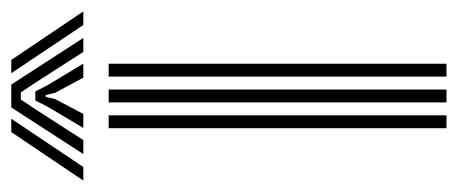

<svg xmlns="http://www.w3.org/2000/svg" viewBox="-298 -557 813 341"><g transform="rotate(-90 108.5 -386.5)"><path d="M142.9 0V-600H165.8V0ZM51.3 0V-600H74.2V0ZM97.1 0V-600H120V0ZM-41.8 -645 44.5 -773H68.1L-17.6 -645ZM5.3 -645 88.2 -773H128.8L211.7 -645H186.8L134.5 -726.5L114.9 -756H102.2L82.5 -726.3L30.2 -645ZM51.7 -645 89.1 -707.8 100.5 -730.2H116.6L128.1 -707.8L166 -645H141.1L114.1 -695.4L110.2 -711.9H106.9L103.1 -695.4L76.6 -645ZM234.6 -645 149 -773H172.5L258.8 -645Z"/></g></svg>

Font: Big Shoulders Inline Text Thin
Style: Regular
Weight: 100
Designer: Patric King
Foundry: XO Type Co
Version: Version 2.002